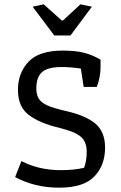

<svg xmlns="http://www.w3.org/2000/svg" viewBox="-20 -860 558 888"><path d="M131 -829 182 -840 266 -765H271L352 -840L405 -829L306 -696H231ZM50 -41 79 -115Q160 -73 261 -73Q322 -73 369 -84Q381 -116 381 -159Q381 -204 354 -227.5Q327 -251 257 -268Q164 -290 113.5 -328Q63 -366 63 -444Q63 -522 111.5 -574Q160 -626 270 -626Q331 -626 370.5 -615.5Q410 -605 445 -584V-548Q445 -505 428 -458H367L354 -543Q305 -550 265 -550Q201 -550 174.5 -526.5Q148 -503 148 -451Q148 -422 159.5 -403.5Q171 -385 199 -372.5Q227 -360 279 -348Q377 -326 421.5 -288Q466 -250 466 -177Q466 -96 416.5 -44Q367 8 253 8Q141 8 50 -41Z"/></svg>

Font: Athiti Medium
Style: Regular
Weight: 500
Designer: CadsonDemak Team
Foundry: CadsonDemak
Version: Version 1.033